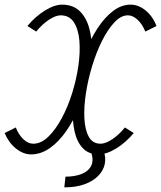

<svg xmlns="http://www.w3.org/2000/svg" viewBox="-47 -652 694 827"><path d="M230 155 235 109Q274 109 304 97.5Q334 86 346 61.5Q358 37 344 0H400Q410 28 404 55.5Q398 83 376 105.5Q354 128 317.5 141.5Q281 155 230 155ZM627 -540 579 -516Q566 -548 545.5 -567Q525 -586 504 -586Q474 -586 445.5 -555.5Q417 -525 392.5 -476Q368 -427 350 -368Q332 -309 323 -250Q314 -191 316.5 -142Q319 -93 335.5 -63Q352 -33 386 -33Q408 -33 437 -52.5Q466 -72 491 -103L529 -79Q495 -38 453.5 -12.5Q412 13 377 13Q335 13 309.5 -14Q284 -41 274 -87Q264 -133 266.5 -190Q269 -247 283 -308Q297 -369 320 -426.5Q343 -484 373 -530Q403 -576 438.5 -603.5Q474 -631 513 -632Q548 -633 579.5 -607.5Q611 -582 627 -540ZM71 -540Q106 -582 148 -607.5Q190 -633 223 -632Q269 -631 297 -603.5Q325 -576 337.5 -530Q350 -484 348 -426.5Q346 -369 332 -308Q318 -247 294 -190Q270 -133 238 -87Q206 -41 167.5 -14Q129 13 87 13Q53 13 21.5 -12.5Q-10 -38 -27 -79L21 -103Q33 -72 53.5 -52.5Q74 -33 96 -33Q130 -33 161 -63Q192 -93 218.5 -142Q245 -191 263.5 -250Q282 -309 290.5 -368Q299 -427 295 -476Q291 -525 271.5 -555.5Q252 -586 214 -586Q193 -586 164 -567Q135 -548 109 -516Z"/></svg>

Font: Victor Mono Thin
Style: Italic
Weight: 100
Italic angle: -12°
Monospace: yes
Designer: Rune Bjørnerås
Version: Version 1.561;gftools[0.9.30]